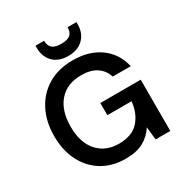

<svg xmlns="http://www.w3.org/2000/svg" viewBox="-207 -1072 1186 1243"><g transform="rotate(-30 386.0 -451.0)"><path d="M376 12Q276 12 202 -33Q128 -78 87 -158.5Q46 -239 46 -347Q46 -454 88.5 -536.5Q131 -619 209 -665.5Q287 -712 395 -712Q516 -712 597 -653.5Q678 -595 702 -491H567Q551 -543 507.5 -572Q464 -601 394 -601Q287 -601 228 -533Q169 -465 169 -346Q169 -226 228 -160Q287 -94 386 -94Q484 -94 534 -149Q584 -204 593 -292H412V-383H714V0H604L594 -96Q560 -44 508.5 -16Q457 12 376 12ZM386 -750Q315 -750 274.5 -790.5Q234 -831 234 -898V-914H298Q298 -879 318 -860Q338 -841 386 -841Q435 -841 454.5 -860Q474 -879 474 -914H540V-898Q540 -831 498.5 -790.5Q457 -750 386 -750Z"/></g></svg>

Font: DM Sans SemiBold
Style: Regular
Weight: 600
Designer: Colophon Foundry, Jonny Pinhorn
Foundry: Colophon Foundry
Version: Version 4.004; ttfautohint (v1.8.4.7-5d5b)